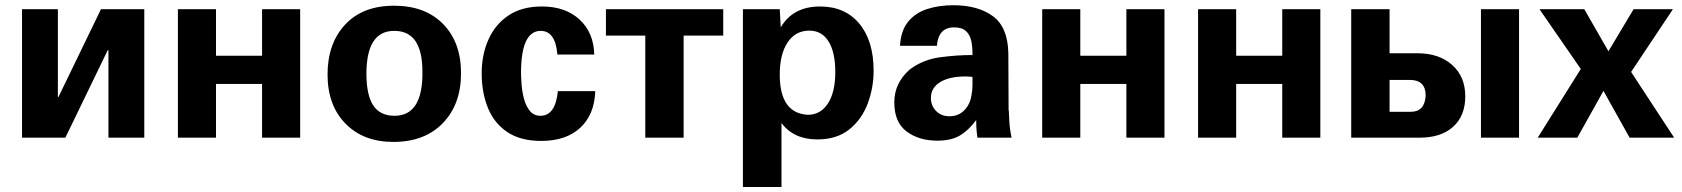

<svg xmlns="http://www.w3.org/2000/svg" viewBox="-20 -540 6598 753"><path d="M545.9 0H405.3V-342.8H402.3L236.3 0H66.4V-503.9H207V-159.2H209L376 -503.9H545.9Z M1157.2 0H1007.8V-210.9H827.1V0H677.7V-503.9H827.1V-321.3H1007.8V-503.9H1157.2Z M1264.6 -248Q1264.6 -369.1 1333.5 -443.4Q1402.3 -517.6 1525.4 -517.6Q1647.5 -517.6 1717.8 -445.8Q1788.1 -374 1788.1 -252.9Q1788.1 -130.9 1716.8 -57.1Q1645.5 16.6 1522.5 16.6Q1405.3 16.6 1335 -55.2Q1264.6 -127 1264.6 -248ZM1417 -252.9Q1417 -167 1443.8 -126.5Q1470.7 -85.9 1527.3 -85.9Q1638.7 -85.9 1636.7 -258.8Q1636.7 -419.9 1525.4 -418.9Q1418 -418.9 1417 -252.9Z M2310.5 -326.2H2166Q2158.2 -418.9 2100.6 -418.9Q2024.4 -418.9 2023.4 -257.8Q2023.4 -240.2 2025.4 -211.4Q2027.3 -182.6 2034.7 -153.8Q2042 -125 2057.6 -105.5Q2073.2 -85.9 2099.6 -85.9Q2158.2 -85.9 2168 -182.6H2314.5Q2311.5 -90.8 2255.9 -39.1Q2200.2 12.7 2102.5 12.7Q2021.5 12.7 1969.7 -22Q1918 -56.6 1893.6 -116.7Q1869.1 -176.8 1869.1 -252.9Q1869.1 -326.2 1896 -385.7Q1922.9 -445.3 1975.1 -480Q2027.3 -514.6 2105.5 -514.6Q2197.3 -514.6 2252.9 -463.4Q2308.6 -412.1 2310.5 -326.2Z M2816.4 -400.4H2661.1V0H2510.7V-400.4H2356.4V-503.9H2816.4Z M2893.6 -503.9H3038.1L3042 -432.6Q3089.8 -514.6 3196.3 -514.6Q3293.9 -514.6 3350.1 -447.3Q3406.2 -379.9 3406.2 -262.7Q3406.2 -195.3 3382.8 -133.3Q3359.4 -71.3 3310.5 -32.2Q3261.7 6.8 3185.5 6.8Q3092.8 6.8 3044.9 -57.6V193.4H2893.6ZM3148.4 -89.8Q3198.2 -89.8 3227.1 -134.3Q3255.9 -178.7 3255.9 -256.8Q3255.9 -335 3229.5 -377.4Q3203.1 -419.9 3154.3 -419.9Q3099.6 -419.9 3068.8 -373.5Q3038.1 -327.1 3038.1 -247.1Q3038.1 -95.7 3148.4 -89.8Z M3947.3 0H3813.5Q3808.6 -31.2 3808.6 -64.5V-69.3Q3778.3 -28.3 3744.1 -8.3Q3710 11.7 3656.2 11.7Q3584 11.7 3535.6 -24.4Q3487.3 -60.5 3487.3 -138.7Q3487.3 -213.9 3547.9 -267.6Q3600.6 -306.6 3666.5 -315.4Q3732.4 -324.2 3793.9 -324.2V-331.1Q3793.9 -356.4 3789.1 -379.9Q3784.2 -403.3 3768.6 -418Q3752.9 -432.6 3721.7 -432.6Q3660.2 -432.6 3654.3 -360.4H3509.8Q3512.7 -418.9 3541 -454.1Q3569.3 -489.3 3615.7 -504.4Q3662.1 -519.5 3718.8 -519.5Q3815.4 -519.5 3874 -476.6Q3932.6 -433.6 3934.6 -331.1L3935.5 -127.9Q3935.5 -120.1 3935.5 -115.7Q3935.5 -111.3 3935.5 -108.9Q3935.5 -106.4 3936.5 -104.5Q3936.5 -101.6 3937 -92.8Q3937.5 -84 3938.5 -65.4Q3939.5 -37.1 3947.3 0ZM3793.9 -238.3Q3789.1 -238.3 3784.2 -239.3Q3780.3 -239.3 3776.4 -239.7Q3772.5 -240.2 3767.6 -240.2Q3703.1 -240.2 3667 -217.8Q3630.9 -195.3 3630.9 -156.2Q3630.9 -125 3651.4 -104.5Q3671.9 -84 3703.1 -84Q3739.3 -84 3762.2 -107.9Q3785.2 -131.8 3790 -167Q3792 -177.7 3793 -186Q3793.9 -194.3 3793.9 -205.6Q3793.9 -216.8 3793.9 -238.3Z M4546.9 0H4397.5V-210.9H4216.8V0H4067.4V-503.9H4216.8V-321.3H4397.5V-503.9H4546.9Z M5158.2 0H5008.8V-210.9H4828.1V0H4678.7V-503.9H4828.1V-321.3H5008.8V-503.9H5158.2Z M5937.5 0H5788.1V-503.9H5937.5ZM5726.6 -162.1Q5726.6 -85.9 5679.2 -43Q5631.8 0 5546.9 0H5279.3V-503.9H5429.7V-331.1H5539.1Q5624 -331.1 5675.3 -285.2Q5726.6 -239.3 5726.6 -162.1ZM5571.3 -165Q5571.3 -226.6 5508.8 -226.6H5429.7V-101.6H5513.7Q5567.4 -101.6 5571.3 -165Z M6017.6 -503.9H6193.4L6288.1 -338.9L6386.7 -503.9H6541L6377 -257.8L6545.9 0H6371.1L6268.6 -183.6L6166 0H6010.7L6179.7 -269.5Z"/></svg>

Font: FreeUniversal
Style: Bold
Weight: 700
Version: Version 1.001 March 22, 2017